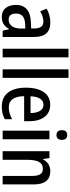

<svg xmlns="http://www.w3.org/2000/svg" viewBox="682 -1482 810 2215"><g transform="rotate(90 1087.5 -375.0)"><path d="M240 -550C182 -550 126 -534 80 -507L111 -434C153 -457 192 -470 230 -470C284 -470 309 -436 309 -361V-329L237 -326C106 -321 37 -263 37 -154C37 -60 84 10 173 10C241 10 281 -17 315 -74H318L334 0H407V-363C407 -486 355 -550 240 -550ZM256 -259 310 -262V-210C310 -120 268 -69 207 -69C164 -69 137 -95 137 -154C137 -219 172 -255 256 -259Z M642 0V-760H543V0Z M879 0V-760H780V0Z M1190 -549C1064 -549 992 -448 992 -266C992 -99 1063 10 1210 10C1266 10 1312 -1 1356 -25V-110C1309 -83 1267 -71 1217 -71C1135 -71 1092 -130 1090 -248H1379V-308C1379 -450 1312 -549 1190 -549ZM1190 -471C1254 -471 1284 -407 1285 -322H1091C1096 -423 1132 -471 1190 -471Z M1539 -745C1503 -745 1482 -725 1482 -683C1482 -642 1504 -621 1539 -621C1573 -621 1594 -642 1594 -683C1594 -724 1574 -745 1539 -745ZM1587 -540H1488V0H1587Z M1955 -550C1899 -550 1848 -522 1821 -468H1815L1804 -540H1725V0H1824V-274C1824 -405 1852 -464 1931 -464C1987 -464 2010 -422 2010 -340V0H2108V-360C2108 -489 2054 -550 1955 -550Z"/></g></svg>

Font: Noto Sans Tamil Condensed Medium
Style: Regular
Weight: 500
Width: 3
Designer: Jelle Bosma - Monotype Design Team
Foundry: Monotype Imaging Inc.
Version: Version 2.004